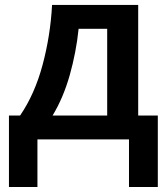

<svg xmlns="http://www.w3.org/2000/svg" viewBox="-20 -562 673 774"><path d="M189.9 -542C185.5 -460 172.9 -379.9 151.9 -301.3C130.9 -222.7 100.6 -154.3 61 -96.2H16.1V191.9H130.9V0H500V191.9H616.2V-96.2H537.1V-542ZM412.1 -445.8V-96.2H191.9C220.7 -143.6 243.7 -197.8 261.2 -259.3C278.3 -320.3 290.5 -382.8 296.9 -445.8Z"/></svg>

Font: Noto Reveo Sans
Style: Regular
Weight: 600
Designer: Monotype Design Team
Foundry: Monotype Imaging Inc.
Version: Version 2.007